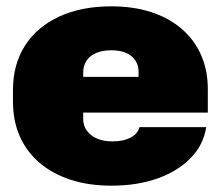

<svg xmlns="http://www.w3.org/2000/svg" viewBox="-20 -576 699 607"><path d="M332 11Q261 11 204 -7.5Q147 -26 106 -60.5Q65 -95 43 -144Q21 -193 21 -255V-291Q21 -373 59.5 -432.5Q98 -492 168 -524Q238 -556 332 -556Q401 -556 457 -538Q513 -520 553.5 -485.5Q594 -451 615.5 -402.5Q637 -354 637 -294V-220H209V-333H432L418 -319V-350Q418 -370 407.5 -385.5Q397 -401 378 -409Q359 -417 332 -417Q304 -417 284 -408.5Q264 -400 253.5 -384Q243 -368 243 -346V-200Q243 -179 254.5 -163Q266 -147 286.5 -138Q307 -129 336 -129Q369 -129 392 -140.5Q415 -152 421 -174H632Q623 -117 582 -75.5Q541 -34 477 -11.5Q413 11 332 11Z"/></svg>

Font: Hubot Sans Condensed ExtraLight Black
Style: Regular
Weight: 900
Version: Version 2.000